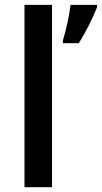

<svg xmlns="http://www.w3.org/2000/svg" viewBox="-20 -780 424 800"><path d="M82 0ZM196.8 0H82V-759.8H196.8ZM242.2 -611.8Q265.1 -689 273.9 -759.8H384.3V-750Q373 -719.7 351.1 -676Q329.1 -632.3 308.1 -600.1H242.2Z"/></svg>

Font: Open Sans Semibold
Style: Regular
Weight: 600
Foundry: Ascender Corporation
Version: Version 1.10; ttfautohint (v1.5.65-e2d9)